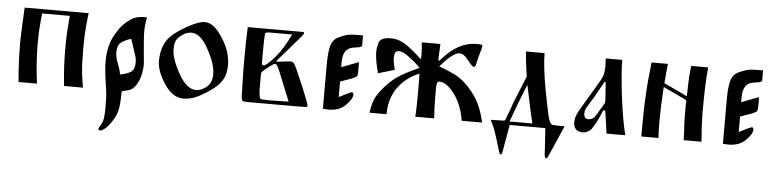

<svg xmlns="http://www.w3.org/2000/svg" viewBox="-44 -690 4683 1160"><g transform="rotate(5 2297.0 -110.5)"><path d="M164 -242Q164 -204 165.5 -173Q167 -142 169 -116Q171 -82 174.5 -54Q178 -26 181 0H69Q66 -31 63.5 -71.5Q61 -112 59.5 -153.5Q58 -195 58 -228Q58 -248 59 -278.5Q60 -309 61.5 -342.5Q63 -376 64.5 -405Q66 -434 67 -451H455Q451 -423 446 -369Q441 -315 441 -234Q441 -185 442.5 -148.5Q444 -112 448 -77.5Q452 -43 460 0H345Q341 -38 339 -65.5Q337 -93 335.5 -118Q334 -143 333.5 -171Q333 -199 333 -237Q333 -292 335.5 -333Q338 -374 343 -425H175Q172 -395 169.5 -368.5Q167 -342 165.5 -312Q164 -282 164 -242Z M808 -457Q804 -435 801.5 -415Q799 -395 799 -367Q799 -356 800.5 -329.5Q802 -303 806 -260Q810 -218 812 -196.5Q814 -175 814 -174Q814 -139 805 -103Q796 -67 777.5 -40.5Q759 -14 732 -8Q696 0 695 3Q694 6 694 27Q694 77 687 112.5Q680 148 658 181Q637 215 617 232Q597 249 586 249Q575 249 575 238Q575 237 576 233.5Q577 230 587 215Q598 200 602 173.5Q606 147 606 112Q606 76 605 52Q604 28 601.5 8.5Q599 -11 595.5 -32.5Q592 -54 588 -86Q582 -140 582 -167Q582 -256 612 -316Q642 -376 677 -408Q713 -441 739 -449Q765 -457 796 -457ZM751 -240 725 -319Q687 -308 664.5 -290.5Q642 -273 642 -231Q642 -200 656.5 -165Q671 -130 676 -99Q712 -104 738 -119.5Q764 -135 764 -179Q764 -197 760 -212Q756 -227 751 -240Z M903 -200Q903 -260 924 -304.5Q945 -349 997 -385Q1050 -421 1092.5 -440Q1135 -459 1159 -459Q1214 -459 1267 -376Q1321 -294 1321 -212Q1321 -161 1303 -127.5Q1285 -94 1246 -64Q1208 -35 1162 -11Q1116 13 1070 13Q1003 13 953 -64Q903 -141 903 -200ZM985 -278Q985 -222 1035 -133Q1084 -45 1142 -45Q1173 -45 1205 -71Q1237 -98 1237 -149Q1237 -211 1188 -299Q1140 -388 1085 -388Q1071 -388 1055 -382.5Q1039 -377 1019 -361Q1000 -346 992.5 -329Q985 -312 985 -278Z M1420 -451H1751Q1762 -451 1762 -444Q1762 -440 1755 -431.5Q1748 -423 1742 -415L1612 -265Q1612 -265 1611 -263.5Q1610 -262 1611 -260Q1611 -259 1612.5 -258.5Q1614 -258 1614 -258Q1633 -260 1659.5 -263.5Q1686 -267 1694 -267Q1708 -267 1714 -260.5Q1720 -254 1732 -230Q1740 -212 1752.5 -183Q1765 -154 1778.5 -122.5Q1792 -91 1802 -65Q1819 -23 1821 -11Q1822 -3 1812 -1L1753 0H1475Q1459 0 1448 -0.5Q1437 -1 1431 -2Q1422 -3 1420 -32Q1419 -67 1418 -110Q1417 -153 1416 -198Q1416 -233 1416 -267Q1416 -322 1417 -370.5Q1418 -419 1420 -451ZM1525 -382Q1525 -372 1524.5 -347.5Q1524 -323 1524 -297Q1524 -279 1524 -263Q1524 -247 1525 -239Q1525 -229 1534 -229Q1552 -229 1600 -284Q1648 -339 1691 -430H1564Q1554 -430 1545.5 -429.5Q1537 -429 1533 -427Q1528 -425 1527 -419Q1526 -413 1525 -382ZM1524 -148V-81Q1524 -71 1526 -53.5Q1528 -36 1532 -29Q1535 -24 1548.5 -23Q1562 -22 1582 -22Q1587 -22 1592 -22Q1597 -22 1603 -22L1705 -24L1637 -192Q1628 -214 1620 -229Q1612 -244 1604 -244Q1596 -244 1577.5 -230Q1559 -216 1543 -203Q1535 -196 1531 -192Q1527 -188 1525 -183Q1524 -179 1524 -170Q1524 -166 1524 -160.5Q1524 -155 1524 -148Z M1915 1V-265Q1915 -347 1927 -385Q1939 -423 1974 -438Q1999 -450 2017.5 -455Q2036 -460 2058.5 -461Q2081 -462 2118 -462V-399Q2116 -389 2077 -385Q2037 -381 2020 -357.5Q2003 -334 2003 -287V-259L2108 -299V-237Q2108 -219 2101.5 -212Q2095 -205 2069 -195L2004 -172V-78Q2018 -85 2032 -92Q2046 -99 2060 -106Q2078 -114 2080 -114Q2091 -114 2091 -100Q2091 -74 2052 -35Q2014 3 1948 3Z M2301 0H2198Q2200 -20 2204.5 -39Q2209 -58 2215 -75Q2227 -110 2270 -159Q2314 -210 2363.5 -239.5Q2413 -269 2476 -296Q2460 -312 2443 -327Q2426 -342 2406 -356Q2369 -386 2344 -386Q2326 -386 2320.5 -375Q2315 -364 2315 -348Q2315 -328 2318 -311.5Q2321 -295 2327 -271L2228 -242Q2220 -269 2213 -305.5Q2206 -342 2206 -370Q2206 -393 2215 -426Q2226 -459 2287 -459Q2337 -459 2381 -429Q2425 -399 2475 -352Q2475 -352 2476 -351.5Q2477 -351 2479 -352Q2480 -353 2480 -354Q2480 -355 2480 -355V-386Q2480 -401 2478.5 -417.5Q2477 -434 2475 -451H2588Q2588 -429 2586 -402Q2584 -375 2584 -354Q2584 -354 2584.5 -352.5Q2585 -351 2587 -350Q2589 -349 2591 -350.5Q2593 -352 2593 -352Q2645 -413 2697 -441.5Q2749 -470 2806 -470Q2829 -470 2835.5 -468.5Q2842 -467 2842 -458Q2838 -439 2834.5 -429Q2831 -419 2825 -395Q2817 -365 2814 -348Q2811 -331 2801 -331Q2794 -331 2783.5 -343Q2773 -355 2759 -372Q2745 -390 2733 -397.5Q2721 -405 2708 -405Q2688 -405 2657.5 -380.5Q2627 -356 2593 -315Q2647 -297 2699 -270Q2752 -242 2803 -176Q2858 -107 2880 0H2757Q2742 -95 2694 -160Q2646 -224 2602 -224Q2592 -224 2588.5 -214Q2585 -204 2585 -190V-122Q2585 -94 2586 -64.5Q2587 -35 2590 0H2475Q2477 -19 2478 -52.5Q2479 -86 2479 -122V-186Q2479 -206 2478.5 -225Q2478 -244 2478 -262Q2396 -228 2348.5 -161.5Q2301 -95 2301 0Z M3264 0H3048L3026 124L3022 149Q3018 170 3016.5 176Q3015 182 3009 182Q3002 182 2999 169L2993 149Q2983 114 2974.5 88Q2966 62 2960 46Q2950 14 2930 -21L3011 -23Q3017 -25 3019 -29.5Q3021 -34 3031 -61Q3042 -88 3052 -118Q3057 -134 3069 -162.5Q3081 -191 3098 -234L3125 -300L3113 -388L3107 -451H3220Q3220 -369 3247 -222Q3261 -149 3270 -106.5Q3279 -64 3284 -51Q3294 -26 3305 -23Q3311 -22 3329.5 -21.5Q3348 -21 3379 -21Q3363 15 3347.5 51.5Q3332 88 3316 124L3300 160Q3291 182 3285 182Q3273 182 3273 139ZM3045 -21H3184Q3178 -44 3172.5 -67.5Q3167 -91 3162 -115Q3157 -137 3152.5 -159.5Q3148 -182 3143 -204L3133 -251Q3110 -195 3088 -137Q3066 -79 3045 -21Z M3749 1H3635Q3631 -29 3627 -59Q3623 -89 3618 -118Q3617 -125 3616 -131.5Q3615 -138 3609 -138Q3601 -138 3593 -114Q3589 -102 3576 -75.5Q3563 -49 3550 -30Q3541 -13 3524.5 -3.5Q3508 6 3490 6Q3465 6 3450 -8Q3435 -22 3435 -52Q3435 -81 3452 -113Q3457 -122 3469.5 -143.5Q3482 -165 3498.5 -192.5Q3515 -220 3531 -247Q3547 -274 3559.5 -295.5Q3572 -317 3577 -326Q3593 -354 3593 -402L3591 -451H3691Q3691 -377 3709 -225Q3719 -149 3729 -93Q3739 -37 3749 1ZM3603 -309H3596L3544 -216L3519 -175Q3500 -144 3495 -133Q3491 -124 3491 -108Q3491 -76 3520 -76Q3532 -76 3544 -83.5Q3556 -91 3569 -114L3590 -150L3595 -157Q3606 -174 3608.5 -180Q3611 -186 3611 -197Z M3955 -310Q3951 -247 3949 -196.5Q3947 -146 3947 -107Q3947 -69 3948 -42Q3949 -15 3950 0H3846Q3846 -77 3847 -135Q3848 -193 3851 -243Q3853 -293 3857.5 -342Q3862 -391 3869 -451H3968Q3965 -421 3962 -391.5Q3959 -362 3957 -333L4099 -266Q4100 -291 4100.5 -335Q4101 -379 4109 -451H4212Q4209 -419 4207 -387.5Q4205 -356 4204 -323Q4203 -285 4202.5 -248.5Q4202 -212 4202 -174Q4203 -93 4211 0H4103Q4103 -23 4101.5 -44.5Q4100 -66 4098.5 -95.5Q4097 -125 4097 -171Q4097 -186 4097 -204Q4097 -222 4098 -242Z M4341 1V-265Q4341 -347 4353 -385Q4365 -423 4400 -438Q4425 -450 4443.5 -455Q4462 -460 4484.5 -461Q4507 -462 4544 -462V-399Q4542 -389 4503 -385Q4463 -381 4446 -357.5Q4429 -334 4429 -287V-259L4534 -299V-237Q4534 -219 4527.5 -212Q4521 -205 4495 -195L4430 -172V-78Q4444 -85 4458 -92Q4472 -99 4486 -106Q4504 -114 4506 -114Q4517 -114 4517 -100Q4517 -74 4478 -35Q4440 3 4374 3Z"/></g></svg>

Font: Pochaevsk
Style: Regular
Weight: 400
Version: Version 1.210; ttfautohint (v1.8.4.7-5d5b)